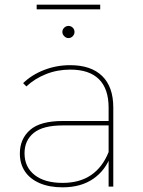

<svg xmlns="http://www.w3.org/2000/svg" viewBox="-20 -799 614 822"><path d="M445 -123V-140V-338Q445 -419 403.5 -460Q362 -501 281 -501Q225 -501 176.5 -481.5Q128 -462 93 -429L79 -443Q116 -479 169 -499.5Q222 -520 280 -520Q370 -520 417.5 -473.5Q465 -427 465 -339V0H445ZM65 -142Q65 -204 108.5 -242.5Q152 -281 249 -281H456V-262H248Q164 -262 124.5 -230Q85 -198 85 -143Q85 -84 128 -50Q171 -16 248 -16Q321 -16 370 -49.5Q419 -83 445 -148L455 -135Q433 -71 380 -34Q327 3 248 3Q191 3 149.5 -15Q108 -33 86.5 -65.5Q65 -98 65 -142ZM247 -662Q247 -673 255 -680.5Q263 -688 273 -688Q284 -688 291.5 -680.5Q299 -673 299 -662Q299 -652 291.5 -644Q284 -636 273 -636Q263 -636 255 -644Q247 -652 247 -662ZM137 -779H409V-759H137Z"/></svg>

Font: iiserrat Thin
Style: Regular
Weight: 100
Designer: Akira Ohta
Foundry: Akira Ohta
Version: Version 1.200;Glyphs 3.3.1 (3343)